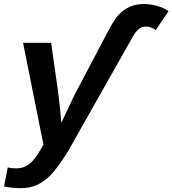

<svg xmlns="http://www.w3.org/2000/svg" viewBox="-62 -745 873 972"><path d="M43 207.5Q-4.4 207.5 -41.5 198.7L-22.9 103Q-3.4 107.4 19.5 107.4Q45.4 107.4 66.2 97.7Q86.9 87.9 105.2 67.6Q123.5 47.4 158.2 -11.7L54.7 -528.3H196.8L231.4 -285.6Q231.9 -280.3 233.6 -267.6Q235.4 -254.9 237.1 -238.5Q238.8 -222.2 240.7 -204.1Q242.7 -186 244.4 -169.7Q246.1 -153.3 247.1 -140.6Q248 -127.9 248.5 -122.6L256.8 -140.6L315.4 -265.1L489.7 -595.2Q516.1 -646.5 540.3 -671.9Q564.5 -697.3 595.5 -710.9Q626.5 -724.6 666 -724.6Q699.7 -724.6 733.4 -715.1Q767.1 -705.6 791.5 -688.5L726.6 -592.8Q702.1 -610.4 676.3 -610.4Q654.8 -610.4 639.9 -597.7Q625 -585 609.9 -558.6L278.3 27.8Q226.1 109.4 193.1 142.6Q160.2 175.8 124.3 191.7Q88.4 207.5 43 207.5Z"/></svg>

Font: Liberation Sans
Style: Bold Italic
Weight: 700
Italic angle: -12°
Designer: Steve Matteson
Foundry: Ascender Corporation
Version: Version 2.1.5